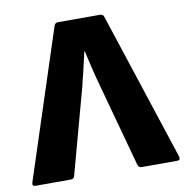

<svg xmlns="http://www.w3.org/2000/svg" viewBox="-79 -727 774 800"><g transform="rotate(-10 307.5 -327.5)"><path d="M8 0Q-8 0 -3 -16L202 -644Q206 -655 218 -655H396Q408 -655 412 -644L618 -16Q622 0 607 0H457Q445 0 441 -11L342 -373Q332 -409 323.5 -445Q315 -481 307 -516H305Q297 -480 288.5 -444Q280 -408 271 -372L173 -12Q170 0 157 0Z"/></g></svg>

Font: Sofia Sans Black
Style: Regular
Weight: 900
Designer: Botio Nikoltchev, Ani Petrova
Foundry: lettersoup
Version: Version 4.100; ttfautohint (v1.8.3)